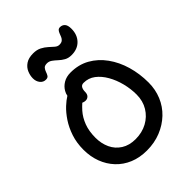

<svg xmlns="http://www.w3.org/2000/svg" viewBox="-270 -1116 1267 1267"><g transform="rotate(-45 363.5 -482.5)"><path d="M347 10Q280 10 226 -12.5Q172 -35 133.5 -76Q95 -117 74.5 -171.5Q54 -226 54 -290Q54 -354 72 -408Q90 -462 118 -504Q146 -546 177 -575Q206 -602 231 -617Q234 -635 243 -650Q258 -677 286.5 -694Q315 -711 354 -711Q429 -711 487.5 -678Q546 -645 587.5 -587.5Q629 -530 650.5 -456Q672 -382 672 -300Q672 -235 648.5 -178.5Q625 -122 581 -80Q537 -38 477.5 -14Q418 10 347 10ZM268 -515Q249 -498 231 -478Q201 -444 183.5 -397.5Q166 -351 166 -290Q166 -236 186.5 -192Q207 -148 248 -122Q289 -96 347 -96Q408 -96 456 -122Q504 -148 532 -194Q560 -240 560 -300Q560 -353 546.5 -406.5Q533 -460 507.5 -504.5Q482 -549 447 -575.5Q412 -602 367 -602Q348 -602 340 -588Q332 -574 332 -553Q332 -531 321 -520Q310 -509 294 -509Q281 -509 268 -515ZM206 -792Q182 -792 166.5 -811.5Q151 -831 151 -859Q151 -886 162.5 -913Q174 -940 200 -957.5Q226 -975 269 -975Q303 -975 327 -962.5Q351 -950 369 -933.5Q387 -917 401.5 -904.5Q416 -892 432 -892Q451 -892 461 -900Q471 -908 476 -920Q481 -932 485.5 -944Q490 -956 497 -964Q504 -972 517 -972Q537 -972 550 -958Q563 -944 563 -911Q563 -856 530 -821.5Q497 -787 441 -787Q412 -787 391.5 -798.5Q371 -810 354.5 -825.5Q338 -841 322 -852.5Q306 -864 287 -864Q265 -864 256 -853Q247 -842 242.5 -828Q238 -814 231 -803Q224 -792 206 -792Z"/></g></svg>

Font: Shantell Sans Light Medium
Style: Regular
Weight: 500
Version: Version 1.008;[ac192a2d6]